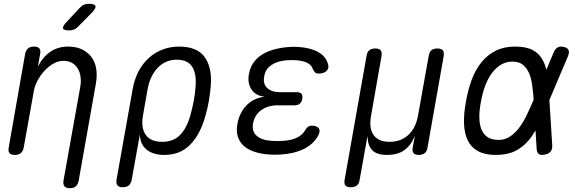

<svg xmlns="http://www.w3.org/2000/svg" viewBox="-20 -805 3040 1010"><path d="M393 -667Q382 -655 370 -650Q358 -645 344 -645Q315 -645 311.5 -655.5Q308 -666 330 -689L397 -761Q407 -773 419.5 -779Q432 -785 447 -785Q478 -785 482 -773.5Q486 -762 463 -738ZM158 -326 105 -30Q101 -9 89.5 0.5Q78 10 58 10Q38 10 30 0.5Q22 -9 26 -30L112 -520Q116 -541 127.5 -550.5Q139 -560 159 -560Q179 -560 187 -550.5Q195 -541 191 -520L179 -454Q204 -504 244 -532Q284 -560 339 -560Q379 -560 409.5 -546Q440 -532 459.5 -507Q479 -482 485.5 -447Q492 -412 485 -369L394 145Q390 165 379 175Q368 185 348 185Q327 185 319 175Q311 165 314 145L402 -347Q407 -374 404 -399Q401 -424 390 -443Q379 -462 360 -473.5Q341 -485 313 -485Q286 -485 259.5 -469.5Q233 -454 212 -430.5Q191 -407 176.5 -379Q162 -351 158 -326Z M626 180Q606 180 598 170.5Q590 161 593 140L678 -337Q687 -388 708.5 -429Q730 -470 761.5 -499Q793 -528 834 -544Q875 -560 922 -560Q1016 -560 1056 -505.5Q1096 -451 1089 -357Q1086 -317 1079 -275.5Q1072 -234 1060 -194Q1034 -99 981 -44.5Q928 10 845 10Q784 10 750 -19Q716 -48 716 -99L673 140Q669 161 657.5 170.5Q646 180 626 180ZM833 -59Q892 -59 927 -94.5Q962 -130 981 -197Q992 -236 999.5 -275.5Q1007 -315 1009 -353Q1014 -418 990.5 -454.5Q967 -491 909 -491Q880 -491 854.5 -480Q829 -469 809.5 -448.5Q790 -428 776 -398.5Q762 -369 756 -333L732 -197Q721 -131 747 -95Q773 -59 833 -59Z M1705 -469Q1709 -458 1707 -448.5Q1705 -439 1698 -432Q1691 -425 1680 -421.5Q1669 -418 1655 -418Q1650 -418 1646 -419Q1642 -420 1638.5 -423Q1635 -426 1631.5 -431Q1628 -436 1625 -443Q1619 -463 1596 -474.5Q1573 -486 1537 -488Q1525 -489 1513.5 -489Q1502 -489 1490 -488Q1441 -485 1408.5 -463.5Q1376 -442 1370 -403Q1362 -365 1385 -342.5Q1408 -320 1456 -320H1542Q1559 -320 1566 -311.5Q1573 -303 1570 -285Q1567 -268 1557 -259.5Q1547 -251 1529 -251H1442Q1389 -251 1354 -225.5Q1319 -200 1311 -155Q1304 -113 1331 -90Q1358 -67 1411 -64Q1424 -63 1438.5 -63Q1453 -63 1467 -64Q1509 -66 1539 -79.5Q1569 -93 1584 -118Q1588 -125 1592 -130Q1596 -135 1600 -138Q1604 -141 1609 -142.5Q1614 -144 1620 -144Q1634 -144 1643.5 -140Q1653 -136 1657.5 -129.5Q1662 -123 1661 -113.5Q1660 -104 1654 -92Q1629 -46 1577.5 -21Q1526 4 1454 8Q1441 9 1426.5 9Q1412 9 1398 8Q1353 5 1318.5 -6.5Q1284 -18 1261.5 -38.5Q1239 -59 1230.5 -88.5Q1222 -118 1229 -154Q1240 -214 1278.5 -252.5Q1317 -291 1374 -296Q1327 -300 1304 -333Q1281 -366 1289 -413Q1295 -448 1312.5 -474Q1330 -500 1358 -517.5Q1386 -535 1422.5 -545Q1459 -555 1503 -558Q1514 -559 1526 -559Q1538 -559 1549 -558Q1613 -554 1653.5 -531.5Q1694 -509 1705 -469Z M1825 180Q1805 180 1797 170.5Q1789 161 1793 140L1908 -510Q1911 -531 1922.5 -540.5Q1934 -550 1954.5 -550Q1975 -550 1982.5 -540.5Q1990 -531 1987 -510L1932 -197Q1920 -131 1945 -95Q1970 -59 2029.5 -59Q2089 -59 2128 -95Q2167 -131 2179 -197L2235 -510Q2238 -531 2249.5 -540.5Q2261 -550 2281 -550Q2301 -550 2309 -540.5Q2317 -531 2314 -510L2229 -29Q2226 -9 2214 0.5Q2202 10 2182.5 10Q2163 10 2155.5 0.5Q2148 -9 2151 -29L2160 -78Q2162 -88 2161 -88Q2161 -88 2161 -88Q2160 -88 2157 -79Q2139 -37 2104.5 -13.5Q2070 10 2016.5 10Q1963 10 1939.5 -13.5Q1916 -37 1914 -79L1913 -88L1911 -78L1872 140Q1869 161 1857.5 170.5Q1846 180 1825 180Z M2885 -40Q2886 -20 2876.5 -8Q2867 4 2847 8Q2826 13 2815 5.5Q2804 -2 2803 -22L2797 -119Q2780 -89 2760 -66Q2730 -30 2689 -10Q2648 10 2588 10Q2531 10 2494.5 -10Q2458 -30 2440.5 -66.5Q2423 -103 2421 -154.5Q2419 -206 2431 -270Q2442 -334 2462 -387Q2482 -440 2513.5 -478.5Q2545 -517 2588.5 -538.5Q2632 -560 2689 -560Q2748 -560 2782.5 -541.5Q2817 -523 2835 -489Q2847 -467 2854 -438L2892 -528Q2900 -548 2913.5 -555.5Q2927 -563 2946 -558Q2965 -554 2970.5 -542Q2976 -530 2968 -510L2870 -279ZM2787 -280V-284Q2784 -324 2779 -360Q2774 -396 2762 -422.5Q2750 -449 2729.5 -465Q2709 -481 2675 -481Q2643 -481 2616 -465Q2589 -449 2568 -421Q2547 -393 2532.5 -354.5Q2518 -316 2510 -270Q2501 -224 2501.5 -187.5Q2502 -151 2512.5 -124.5Q2523 -98 2545 -83.5Q2567 -69 2602 -69Q2636 -69 2662.5 -86.5Q2689 -104 2710.5 -132.5Q2732 -161 2750 -198Q2768 -235 2785 -275Z"/></svg>

Font: Maple Mono NL Light
Style: Italic
Weight: 300
Italic angle: -10°
Monospace: yes
Designer: subframe7536
Version: Version 7.000